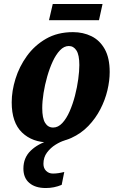

<svg xmlns="http://www.w3.org/2000/svg" viewBox="-20 -708 598 968"><path d="M227 10Q143 10 91 -40Q39 -90 39 -192Q39 -249 58 -310.5Q77 -372 115.5 -425.5Q154 -479 212 -512.5Q270 -546 348 -546Q399 -546 441 -525.5Q483 -505 508 -460.5Q533 -416 533 -345Q533 -301 521.5 -252.5Q510 -204 486 -157.5Q462 -111 425.5 -73Q389 -35 339.5 -12.5Q290 10 227 10ZM248 -65Q273 -65 294 -87.5Q315 -110 331 -146.5Q347 -183 358 -225.5Q369 -268 374.5 -309Q380 -350 380 -380Q380 -431 365.5 -453.5Q351 -476 327 -476Q303 -476 282.5 -454.5Q262 -433 246 -398.5Q230 -364 218 -322Q206 -280 199.5 -238.5Q193 -197 193 -163Q193 -112 207.5 -88.5Q222 -65 248 -65ZM211 240Q158 240 128 214.5Q98 189 98 142Q98 87 135 51.5Q172 16 229 0H306Q285 6 260 21.5Q235 37 217 61Q199 85 199 118Q199 140 212.5 153.5Q226 167 247 167Q260 167 274 165Q288 163 304 159L291 224Q253 240 211 240ZM227 -606 246 -688H497L479 -606Z"/></svg>

Font: Noto Serif Condensed ExtraBold
Style: Italic
Weight: 800
Width: 3
Italic angle: -12°
Designer: Monotype Design Team
Foundry: Monotype Imaging Inc.
Version: Version 2.014; ttfautohint (v1.8.4.7-5d5b)